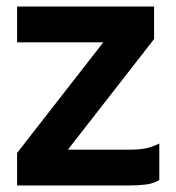

<svg xmlns="http://www.w3.org/2000/svg" viewBox="-20 -570 542 590"><path d="M32.5 0V-100L297.5 -440H32.5V-550H453.5V-450L188.5 -110H374.5Q404.5 -110 425 -113.5Q445.5 -117 469.5 -129V-17Q452.5 -6 428.5 -3Q404.5 0 373.5 0Z"/></svg>

Font: Junction
Style: Bold
Weight: 700
Designer: Caroline Hadilaksono
Foundry: Caroline Hadilaksono, Tyler Finck, The League of Moveable Type
Version: Version 2.000; ttfautohint (v1.8.3)